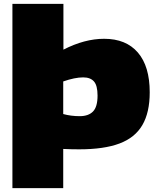

<svg xmlns="http://www.w3.org/2000/svg" viewBox="-20 -760 815 990"><path d="M44 210V-740H307V-504Q416 -560 517 -560Q630 -560 691 -489Q752 -418 752 -284Q752 -180 714 -115Q676 -50 596 -20Q516 10 388 10Q346 10 306 8V210ZM391 -161Q436 -161 459.5 -185Q483 -209 483 -267Q483 -319 464.5 -340Q446 -361 409 -361Q366 -361 306 -340V-172Q346 -161 391 -161Z"/></svg>

Font: Georama Expanded Black
Style: Regular
Weight: 900
Width: 7
Designer: Jean-Baptiste Levee
Foundry: Production Type
Version: Version 1.000